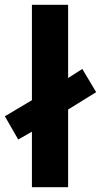

<svg xmlns="http://www.w3.org/2000/svg" viewBox="-33 -780 420 800"><path d="M100 0V-231.3L42.9 -198.7L-12.7 -295.5L100 -362.5V-760H250.8V-454.9L309.9 -492.8L367.7 -396L250.8 -323.7V0Z"/></svg>

Font: Noto Sans Khmer UI
Style: Regular
Weight: 400
Designer: Danh Hong and the Monotype Design Team
Foundry: Monotype Imaging Inc.
Version: Version 2.002